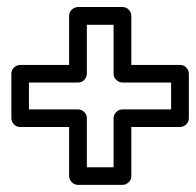

<svg xmlns="http://www.w3.org/2000/svg" viewBox="-20 -600 555 544"><path d="M12.2 -265.1V-391.1Q12.2 -401.9 20 -408.9Q27.8 -416 37.1 -416H175.8V-555.2Q175.8 -565.9 183.8 -573Q191.9 -580.1 201.2 -580.1H327.1Q337.9 -580.1 345 -572.3Q352.1 -564.5 352.1 -555.2V-416H490.2Q501 -416 508.1 -408.2Q515.1 -400.4 515.1 -391.1V-265.1Q515.1 -254.4 507.3 -247.3Q499.5 -240.2 490.2 -240.2H352.1V-101.1Q352.1 -90.3 344.2 -83.3Q336.4 -76.2 327.1 -76.2H201.2Q190.4 -76.2 183.1 -84Q175.8 -91.8 175.8 -101.1V-240.2H37.1Q26.4 -240.2 19.3 -248Q12.2 -255.9 12.2 -265.1ZM62 -290H201.2Q210.4 -290 218.3 -283Q226.1 -275.9 226.1 -265.1V-126H301.8V-265.1Q301.8 -274.4 309.1 -282.2Q316.4 -290 327.1 -290H464.8V-366.2H327.1Q317.9 -366.2 309.8 -373.3Q301.8 -380.4 301.8 -391.1V-529.8H226.1V-391.1Q226.1 -381.8 219 -374Q211.9 -366.2 201.2 -366.2H62Z"/></svg>

Font: Trueno ExtraBold Outline
Style: Regular
Weight: 800
Width: 6
Designer: Julieta Ulanovsky
Foundry: Julieta Ulanovsky
Version: Version 3.001b | FøM Fix